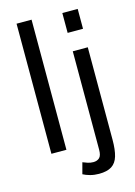

<svg xmlns="http://www.w3.org/2000/svg" viewBox="-132 -789 721 1026"><g transform="rotate(-15 229.0 -275.5)"><path d="M65.9 0V-719.7H148.9V0ZM284.7 169.4Q258.8 169.4 236.1 163.3Q213.4 157.2 197.3 148.4L213.9 86.4Q226.1 91.3 240.5 96.2Q254.9 101.1 271.5 101.1Q292.5 101.1 305.2 89.1Q317.9 77.1 317.9 44.4V-499.5H400.9V11.7Q400.9 67.4 390.6 102.1Q380.4 136.7 355 153.1Q329.6 169.4 284.7 169.4ZM316.9 -601.6V-711.4H401.9V-601.6Z"/></g></svg>

Font: Pontano Sans
Style: Regular
Weight: 400
Designer: Vernon Adams
Foundry: Vernon Adams
Version: Version 2.001